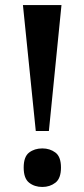

<svg xmlns="http://www.w3.org/2000/svg" viewBox="-20 -734 335 762"><path d="M122 -214 71 -714H224L174 -214ZM148 8Q117 8 95.5 -9Q74 -26 74 -69Q74 -112 95.5 -128.5Q117 -145 148 -145Q178 -145 200 -128.5Q222 -112 222 -69Q222 -26 200 -9Q178 8 148 8Z"/></svg>

Font: Noto Serif Malayalam SemiBold
Style: Regular
Weight: 600
Designer: Indian type Foundry, Jelle Bosma, Monotype Design Team
Foundry: Monotype Imaging Inc.
Version: Version 2.104; ttfautohint (v1.8.4.7-5d5b)